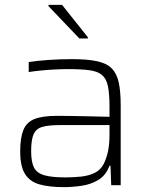

<svg xmlns="http://www.w3.org/2000/svg" viewBox="-20 -761 613 789"><path d="M243 8Q181 8 141.5 -3.5Q102 -15 82.5 -46.5Q63 -78 63 -139Q63 -194 76 -226.5Q89 -259 122 -272Q155 -285 215 -285Q230 -285 267 -284.5Q304 -284 348.5 -283Q393 -282 430 -281V-323Q430 -376 423.5 -407Q417 -438 399 -453Q381 -468 347 -472.5Q313 -477 259 -477Q235 -477 205 -475.5Q175 -474 146 -471Q117 -468 98 -465V-506Q130 -511 176.5 -514.5Q223 -518 276 -518Q339 -518 378.5 -509.5Q418 -501 439 -480Q460 -459 468 -422Q476 -385 476 -328V0H437L434 -80H430Q415 -40 384 -21.5Q353 -3 315 2.5Q277 8 243 8ZM249 -32Q283 -32 314.5 -35.5Q346 -39 370 -51Q394 -63 407 -89Q420 -117 425 -145Q430 -173 430 -210V-247H227Q179 -247 153.5 -239.5Q128 -232 118 -209Q108 -186 108 -140Q108 -96 119.5 -73Q131 -50 161.5 -41Q192 -32 249 -32ZM306 -603 179 -736V-741H235L341 -608V-603Z"/></svg>

Font: Saira ExtraLight
Style: Regular
Weight: 200
Designer: Hector Gatti with collaboration of the Omnibus-Type team
Foundry: Omnibus-Type
Version: Version 1.100; ttfautohint (v1.8.3)